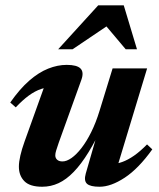

<svg xmlns="http://www.w3.org/2000/svg" viewBox="-20 -690 597 723"><path d="M302.9 -36.3 361 -237.6 372.6 -228.5Q342 -163.7 313.8 -117.5Q285.5 -71.4 257.5 -42.6Q229.6 -13.8 200.5 -0.3Q171.4 13.2 139 13.2Q92.2 13.2 71.7 -7.8Q51.1 -28.8 51.1 -62.4Q51.1 -80.3 56.6 -104.1Q62 -127.9 72.5 -157L158.4 -396.3L183.4 -361.9Q158.3 -362.9 134.9 -355Q111.5 -347 88.2 -330Q64.9 -312.9 39.3 -285.7L18.6 -304Q54.6 -355.5 90.3 -386.5Q126.1 -417.6 161.5 -431.6Q196.9 -445.7 231.2 -445.7Q269.7 -445.7 283.2 -432Q296.7 -418.3 286.5 -389.7L201.1 -152.4Q194.7 -133.8 191.5 -123.3Q188.2 -112.8 188.2 -105.1Q188.2 -94.9 195.2 -88.5Q202.2 -82.1 215.3 -82.1Q230.8 -82.1 249.3 -95Q267.8 -108 286.8 -132.5Q305.9 -157.1 323.5 -192.5Q341.1 -227.9 354.9 -272.9L404 -432.5H534L414.4 -37.7L398.1 -71.7Q418.8 -72.3 440.4 -80.1Q461.9 -87.9 485.2 -104.1Q508.4 -120.4 533.7 -146.2L553.5 -127.6Q501.8 -55.3 449.8 -21Q397.7 13.2 355.1 13.2Q319.8 13.2 307.6 2Q295.3 -9.3 302.9 -36.3ZM199.1 -504.5 349.9 -670H446L495.8 -504.5H453.3L365 -609.3H408.8L253.4 -504.5Z"/></svg>

Font: Newsreader Text
Style: Italic
Weight: 400
Italic angle: -17°
Designer: Hugues Gentile
Foundry: Production Type
Version: Version 1.001